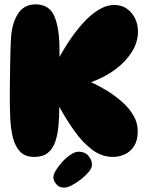

<svg xmlns="http://www.w3.org/2000/svg" viewBox="-20 -720 678 881"><path d="M137 0Q95 0 72 -24.5Q49 -49 39 -89.5Q29 -130 27 -179Q25 -228 25 -277Q25 -301 25.5 -339.5Q26 -378 26.5 -418.5Q27 -459 28 -490.5Q29 -522 30 -534Q32 -606 60 -653Q88 -700 143 -700Q206 -700 229.5 -645.5Q253 -591 253 -489Q253 -478 253 -459Q272 -494 299.5 -535Q327 -576 360 -613Q393 -650 430 -673.5Q467 -697 505 -697Q552 -697 582.5 -661.5Q613 -626 613 -574Q613 -527 585.5 -482.5Q558 -438 510 -402Q462 -366 398 -343Q435 -326 473 -302.5Q511 -279 542.5 -250.5Q574 -222 593 -189Q612 -156 612 -118Q612 -76 595.5 -50Q579 -24 553 -12Q527 0 498 0Q447 0 403 -33Q359 -66 321.5 -119Q284 -172 252 -230Q252 -186 248.5 -145Q245 -104 234 -71Q223 -38 200 -19Q177 0 137 0ZM274 141Q252 141 238.5 125.5Q225 110 225 94Q225 80 237 60.5Q249 41 267 21.5Q285 2 305 -11Q325 -24 340 -24Q371 -24 387 -3.5Q403 17 402 37Q402 51 387.5 68.5Q373 86 352 102.5Q331 119 310 130Q289 141 274 141Z"/></svg>

Font: Cherry Bomb One
Style: Regular
Weight: 400
Designer: satsuyako
Foundry: satsuyako
Version: Version 4.100; ttfautohint (v1.8.3)